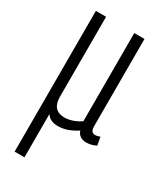

<svg xmlns="http://www.w3.org/2000/svg" viewBox="-189 -601 738 879"><g transform="rotate(30 180.0 -162.0)"><path d="M46 210V-534H100V-112Q100 -39 165 -39Q185 -39 208 -47Q231 -55 249 -68V-534H303V-74Q303 -55 309 -47.5Q315 -40 326 -40Q339 -40 352 -46L360 -3Q335 10 309 10Q269 10 258 -24Q236 -9 210.5 0.5Q185 10 158 10Q139 10 123.5 3.5Q108 -3 98 -19V210Z"/></g></svg>

Font: Georama Condensed Light
Style: Regular
Weight: 300
Width: 3
Designer: Jean-Baptiste Levee
Foundry: Production Type
Version: Version 1.000